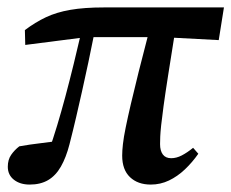

<svg xmlns="http://www.w3.org/2000/svg" viewBox="-20 -483 623 517"><path d="M60 14Q34 14 17.5 1Q1 -12 1 -34Q1 -53 10 -66Q19 -79 32 -89Q60 -94 90 -97.5Q120 -101 149 -105L142 -78L111 -75Q123 -109 134 -145.5Q145 -182 156 -223Q167 -264 178.5 -311Q190 -358 203 -414L238 -413Q227 -358 218 -315.5Q209 -273 201 -237.5Q193 -202 185 -167.5Q177 -133 167 -94Q158 -59 144 -34.5Q130 -10 109.5 2Q89 14 60 14ZM48 -362 47 -402Q75 -423 103.5 -436.5Q132 -450 169.5 -456.5Q207 -463 260 -463H583L569 -375L418 -383H212ZM386 14Q351 14 330 -6Q309 -26 309 -64Q309 -77 311 -95Q313 -113 318.5 -140Q324 -167 332.5 -203.5Q341 -240 353.5 -290Q366 -340 383 -405L453 -408Q441 -333 433 -282Q425 -231 420.5 -198Q416 -165 414 -146Q412 -127 411.5 -115.5Q411 -104 411 -95Q411 -77 418.5 -67Q426 -57 441 -57Q455 -57 469.5 -64.5Q484 -72 500 -85L514 -69Q498 -46 478 -27Q458 -8 435 3Q412 14 386 14Z"/></svg>

Font: Source Serif 4 48pt SemiBold
Style: Italic
Weight: 600
Italic angle: -12°
Designer: Frank Grießhammer
Foundry: Adobe Systems Incorporated
Version: Version 4.004;hotconv 1.0.116;makeotfexe 2.5.65601